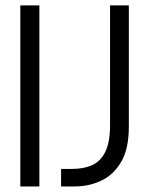

<svg xmlns="http://www.w3.org/2000/svg" viewBox="-20 -670 536 690"><path d="M199.5 -63H240.5Q279.5 -63 310 -76Q340.5 -89 358 -123.5Q375.5 -158 375.5 -221.5V-650.5H443V-214.5Q443 -134.5 415 -87.5Q387 -40.5 342.8 -20.2Q298.5 0 250 0H199.5ZM53 -650.5H121.5V0H53Z"/></svg>

Font: Overused Grotesk Book
Style: Regular
Weight: 375
Version: Version 0.004